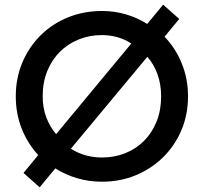

<svg xmlns="http://www.w3.org/2000/svg" viewBox="-20 -762 872 821"><path d="M149.5 39 80.5 -22.5 143.5 -99Q98.5 -147.5 73 -211.5Q47.5 -275.5 47.5 -350Q47.5 -428 75.5 -494.5Q103.5 -561 153.2 -610.5Q203 -660 270.2 -687.5Q337.5 -715 416 -715Q471 -715 520 -700.2Q569 -685.5 609.5 -659.5L677.5 -742L746.5 -681L683.5 -605Q731 -556 757.5 -490.2Q784 -424.5 784 -350Q784 -272.5 756 -206Q728 -139.5 677.8 -90Q627.5 -40.5 560.8 -12.8Q494 15 416 15Q360 15 309.5 0Q259 -15 216.5 -42ZM220 -188.5 541.5 -576Q515 -593.5 482.8 -602.8Q450.5 -612 416 -612Q362.5 -612 316.2 -593.2Q270 -574.5 235.8 -540.2Q201.5 -506 182 -457.8Q162.5 -409.5 162.5 -350Q162.5 -301 178 -260Q193.5 -219 220 -188.5ZM416 -88.5Q469.5 -88.5 515.8 -107Q562 -125.5 596.2 -160Q630.5 -194.5 649.8 -242.8Q669 -291 669 -350Q669 -401 653.5 -444.2Q638 -487.5 610 -519L283 -126Q311.5 -108 345 -98.2Q378.5 -88.5 416 -88.5Z"/></svg>

Font: Geologica Thin Cursive
Style: Regular
Weight: 400
Version: Version 1.010;gftools[0.9.28]